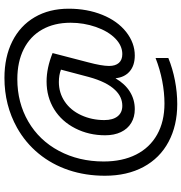

<svg xmlns="http://www.w3.org/2000/svg" viewBox="4 -760 845 894"><g transform="rotate(-90 427.0 -312.5)"><path d="M97.2 -67.4Q56.2 -143.6 56.2 -247.1Q56.2 -337.4 82.5 -415.8Q108.9 -494.1 159.2 -555.4Q209.5 -616.7 279.8 -656.2Q384.8 -714.8 511.7 -714.8Q608.9 -714.8 681.9 -678.2Q754.9 -641.6 794.4 -574Q834 -506.3 834 -415.5Q834 -329.6 805.4 -259Q776.9 -188.5 725.6 -147.9Q674.3 -107.9 616.2 -107.9Q569.8 -107.9 542.2 -131.6Q514.6 -155.3 510.3 -196.8H509.3Q483.9 -153.3 447.3 -130.6Q410.6 -107.9 366.2 -107.9Q329.6 -107.9 302 -124.5Q274.4 -141.1 259.5 -172.4Q244.6 -203.6 244.6 -245.6Q244.6 -321.8 276.9 -385Q309.1 -448.2 365.7 -483.4Q422.9 -518.6 495.1 -518.6Q558.1 -518.6 627.4 -490.7L584.5 -325.7Q567.4 -261.7 567.4 -227.5Q567.4 -198.2 581.5 -182.1Q595.7 -166 622.6 -166Q662.1 -166 695.6 -199Q729 -231.9 749 -289.1Q768.6 -345.7 768.6 -406.7Q768.6 -483.4 736.8 -539.3Q705.1 -595.2 645.8 -625Q586.4 -654.8 505.9 -654.8Q396.5 -654.8 308.6 -603.8Q220.7 -552.7 171.9 -460.9Q122.6 -368.2 122.6 -252.9Q122.6 -165.5 154.8 -101.8Q187 -38.1 247.8 -3.9Q308.6 30.3 392.6 30.3Q443.4 30.3 497.8 19.8Q552.2 9.3 604.5 -11.2V48.3Q555.2 68.4 499.8 79.1Q444.3 89.8 390.1 89.8Q290 89.8 214.1 49.3Q138.2 8.8 97.2 -67.4ZM455.1 -199.2Q493.2 -238.3 516.1 -322.3L550.3 -451.7Q524.4 -461.4 492.7 -461.4Q442.4 -461.4 401.9 -434.3Q361.3 -407.2 338.4 -357.9Q315.4 -308.1 315.4 -250Q315.4 -210 332.8 -188Q350.1 -166 381.8 -166Q423.3 -166 455.1 -199.2Z"/></g></svg>

Font: Viking Open Sans
Style: Italic
Weight: 400
Italic angle: -12°
Foundry: Ascender Corporation
Version: Version 2.000